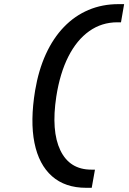

<svg xmlns="http://www.w3.org/2000/svg" viewBox="-20 -811 626 929"><path d="M580.6 -791 565.4 -703.1H547.9Q472.2 -703.1 411.9 -660.4Q351.6 -617.7 310.8 -537.4Q270 -457 252.4 -343.8Q227.1 -177.2 272 -83.7Q316.9 9.8 421.9 9.8H439.5L423.8 97.7H397Q294.9 97.7 231.4 41.5Q168 -14.6 146.7 -119.9Q125.5 -225.1 149.9 -373Q166.5 -471.7 201.9 -549.1Q237.3 -626.5 289.3 -680.4Q341.3 -734.4 408 -762.7Q474.6 -791 553.2 -791Z"/></svg>

Font: Cascadia Code PL
Style: Italic
Weight: 400
Italic angle: -10°
Monospace: yes
Designer: Aaron Bell
Foundry: Saja Typeworks
Version: Version 2404.023